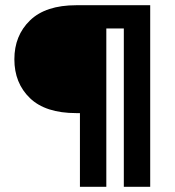

<svg xmlns="http://www.w3.org/2000/svg" viewBox="-20 -715 670 735"><path d="M555 0H454V-606H387V0H286V-282H272Q154 -282 94.5 -339.5Q35 -397 35 -488Q35 -579 95 -637Q155 -695 272 -695H555Z"/></svg>

Font: Poppins Medium A&M
Style: Regular
Weight: 500
Designer: Ninad Kale (Devanagari), Jonny Pinhorn (Latin)
Foundry: Indian Type Foundry
Version: 4.004